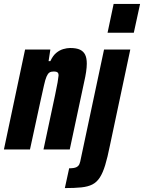

<svg xmlns="http://www.w3.org/2000/svg" viewBox="-34 -763 735 980"><path d="M-14 0 94 -510H223L214 -451H223Q236 -479 253 -493Q270 -507 289 -512.5Q308 -518 324 -518Q356 -518 374 -509.5Q392 -501 400.5 -484Q409 -467 409 -438Q409 -420 405.5 -396Q402 -372 395 -342L322 0H188L247 -277Q256 -319 260 -342.5Q264 -366 265 -378Q265 -387 262 -391Q259 -395 253.5 -396.5Q248 -398 239 -398Q226 -398 218 -392.5Q210 -387 203.5 -372Q197 -357 190.5 -327.5Q184 -298 173 -249L119 0ZM515 -596 546 -743H681L649 -596ZM297 197 319 96Q344 96 355.5 90.5Q367 85 371.5 74Q376 63 379 45L497 -510H631L527 -20Q515 40 503 79.5Q491 119 475.5 143Q460 167 437.5 178.5Q415 190 381 193.5Q347 197 297 197Z"/></svg>

Font: Saira Condensed ExtraBold
Style: Italic
Weight: 800
Width: 3
Italic angle: -12°
Designer: Hector Gatti with collaboration of the Omnibus-Type team
Foundry: Omnibus-Type
Version: Version 1.101